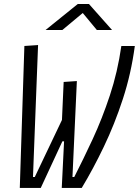

<svg xmlns="http://www.w3.org/2000/svg" viewBox="-20 -918 679 938"><path d="M281.7 0 293 -227.5H284.7L179.2 0H76.7L99.1 -693.4L166 -698.2L141.1 -53.2H149.9L282.7 -332L291 -517.6L355.5 -522L334 -53.2H342.8Q386.2 -138.2 432.6 -238Q479 -337.9 516.8 -452.1Q554.7 -566.4 572.8 -693.4H638.7Q620.6 -558.1 580.3 -434.6Q540 -311 487.5 -201.7Q435.1 -92.3 379.4 0ZM202.6 -771.5 359.9 -898.4H414.6L527.3 -771.5H453.1L384.3 -854.5L284.7 -771.5Z"/></svg>

Font: Cascadia Code Light
Style: Italic
Weight: 300
Italic angle: -10°
Monospace: yes
Designer: Aaron Bell
Foundry: Saja Typeworks
Version: Version 2404.023; ttfautohint (v1.8.4)